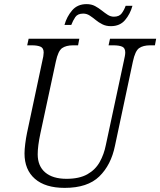

<svg xmlns="http://www.w3.org/2000/svg" viewBox="-20 -902 778 932"><path d="M294 10Q200 10 149.5 -34Q99 -78 99 -157Q99 -176 102.5 -204Q106 -232 111 -256L185 -604Q192 -632 192 -647Q192 -669 176.5 -675.5Q161 -682 135 -682H112L119 -714H365L359 -682H335Q301 -682 281.5 -668.5Q262 -655 251 -603L176 -254Q163 -193 163 -153Q163 -96 199.5 -65Q236 -34 303 -34Q365 -34 404 -56Q443 -78 464 -115.5Q485 -153 494 -199L581 -605Q584 -618 586 -629Q588 -640 588 -647Q588 -669 573 -675.5Q558 -682 530 -682H507L514 -714H738L732 -682H709Q675 -682 655.5 -668.5Q636 -655 625 -603L538 -194Q519 -101 462 -45.5Q405 10 294 10ZM518 -775Q495 -775 477 -784Q459 -793 444.5 -805Q430 -817 415.5 -826.5Q401 -836 384 -836Q357 -836 345.5 -819Q334 -802 326 -781H293Q304 -821 330 -851.5Q356 -882 400 -882Q424 -882 441.5 -872.5Q459 -863 474 -851Q489 -839 503 -830Q517 -821 533 -821Q559 -821 571 -837.5Q583 -854 590 -874H623Q612 -834 587 -804.5Q562 -775 518 -775Z"/></svg>

Font: Noto Serif SemiCondensed Light
Style: Italic
Weight: 300
Width: 4
Italic angle: -12°
Designer: Monotype Design Team
Foundry: Monotype Imaging Inc.
Version: Version 2.013; ttfautohint (v1.8.4.7-5d5b)